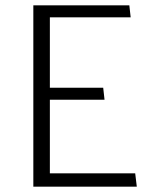

<svg xmlns="http://www.w3.org/2000/svg" viewBox="-20 -700 564 720"><path d="M105 0V-680H465L470 -635H167V-371H367L372 -326H167V-50H487L493 0Z"/></svg>

Font: Palanquin Light
Style: Regular
Weight: 300
Designer: Pria Ravichandran
Version: Version 1.0.4